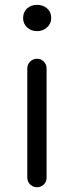

<svg xmlns="http://www.w3.org/2000/svg" viewBox="-20 -787 309 807"><path d="M94.7 -40V-499Q94.7 -516.6 106.9 -528.3Q119.1 -540 135.7 -540Q152.3 -540 164.1 -528.3Q175.8 -516.6 175.8 -499V-40Q175.8 -23.4 164.1 -11.7Q152.3 0 135.7 0Q119.1 0 106.9 -11.7Q94.7 -23.4 94.7 -40ZM135.7 -656.2Q110.4 -656.2 93.8 -671.9Q77.1 -687.5 77.1 -710.9Q77.1 -736.3 93.8 -751.5Q110.4 -766.6 135.7 -766.6Q161.1 -766.6 178.2 -751.5Q195.3 -736.3 195.3 -710.9Q195.3 -687.5 177.7 -671.9Q160.2 -656.2 135.7 -656.2Z"/></svg>

Font: Gen Jyuu Gothic P Normal
Style: Regular
Weight: 300
Designer: [Source Han Sans]
Ryoko NISHIZUKA  (kana & ideographs); Paul D. Hunt (Latin, Greek & Cyrillic); Wenlong ZHANG  (bopomofo
Version: Version 1.002.20150607